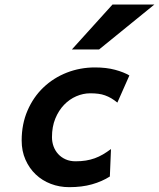

<svg xmlns="http://www.w3.org/2000/svg" viewBox="-20 -793 684 826"><path d="M484.9 -351.6Q471.2 -362.8 458.3 -370.4Q445.3 -377.9 431.6 -382.8Q418 -387.7 402.6 -389.6Q387.2 -391.6 368.2 -391.6Q337.9 -391.6 308.3 -378.9Q278.8 -366.2 255.6 -342Q232.4 -317.9 218 -283Q203.6 -248 203.6 -203.1Q203.6 -182.1 210.4 -163.3Q217.3 -144.5 230.5 -130.1Q243.7 -115.7 262.5 -107.4Q281.2 -99.1 305.2 -99.1Q329.1 -99.1 349.1 -102.3Q369.1 -105.5 387.5 -112.1Q405.8 -118.7 422.9 -128.7Q439.9 -138.7 457.5 -151.9L452.6 -33.7Q418.9 -12.2 375.7 0Q332.5 12.2 277.8 12.2Q235.8 12.2 198.7 -2Q161.6 -16.1 133.8 -42.5Q106 -68.8 89.6 -106Q73.2 -143.1 73.2 -188.5Q73.2 -259.3 98.4 -317.4Q123.5 -375.5 166.7 -416.7Q210 -458 267.3 -480.5Q324.7 -502.9 388.7 -502.9Q437.5 -502.9 475.3 -492.7Q513.2 -482.4 536.6 -468.3ZM644 -773.4 406.2 -580.1H289.1L463.9 -773.4Z"/></svg>

Font: Andika New Basic
Style: Bold Italic
Weight: 700
Italic angle: -14°
Designer: Victor Gaultney, Annie Olsen, Pablo Ugerman
Foundry: SIL International
Version: Version 5.500